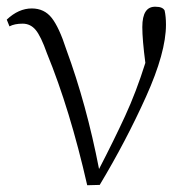

<svg xmlns="http://www.w3.org/2000/svg" viewBox="-20 -542 565 568"><path d="M238 6Q187 -218 119 -384Q101 -435 85.5 -453.5Q70 -472 47 -472Q23 -472 8 -464L0 -484Q35 -517 74 -517Q111 -517 133 -489Q155 -461 176 -396Q236 -233 273 -42Q317 -127 350 -198.5Q383 -270 410 -356Q401 -425 401 -462Q401 -524 441 -522Q461 -522 467 -511Q471 -493 471 -469Q471 -387 412 -256Q353 -125 275 5Z"/></svg>

Font: Minh Nguyen ExtraLight
Style: Regular
Weight: 250
Designer: Ryoko NISHIZUKA 西塚涼子 (kana & ideographs); Frank Grießhammer (Latin, Greek & Cyrillic); Wenlong ZHANG 张文龙 (bopomofo); San
Foundry: Adobe
Version: Version 1.100;July 7, 2023;FontCreator 14.0.0.2814 64-bit